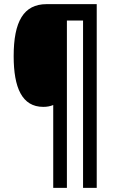

<svg xmlns="http://www.w3.org/2000/svg" viewBox="-20 -780 565 927"><path d="M237 127H303V-681H381V127H447V-760H205C94 -760 46 -676 46 -509C46 -357 86 -264 189 -264C207 -264 223 -267 237 -273Z"/></svg>

Font: Kathrein 67 Medium Condensed
Style: Regular
Weight: 500
Width: 3
Designer: Lazydogs Typefoundry, based on Open Sans by Ascender Corporation
Foundry: Lazydogs Typefoundry
Version: Version 1.003;PS 001.003;hotconv 1.0.88;makeotf.lib2.5.64775